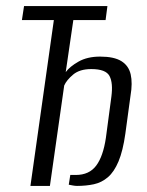

<svg xmlns="http://www.w3.org/2000/svg" viewBox="-20 -611 484 631"><path d="M80 0 157 -545H52L59 -591H333L327 -545H221L196 -374Q209 -392 238 -408.5Q267 -425 309 -425Q355 -425 379 -410Q403 -395 409.5 -366.5Q416 -338 409 -297L392 -172Q384 -115 369.5 -80.5Q355 -46 334.5 -28.5Q314 -11 288.5 -5.5Q263 0 233 0Q227 0 219 -1.5Q211 -3 206 -4L211 -36Q215 -36 220 -36Q225 -36 229 -36Q273 -36 296 -66.5Q319 -97 328 -158L346 -293Q352 -338 340 -361Q328 -384 280 -384Q242 -384 220.5 -366Q199 -348 191 -330L144 0Z"/></svg>

Font: Alumni Sans
Style: Italic
Weight: 400
Italic angle: -8°
Version: Version 1.016